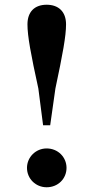

<svg xmlns="http://www.w3.org/2000/svg" viewBox="-20 -776 395 811"><path d="M177 15C225 15 261 -21 261 -67C261 -112 225 -149 177 -149C131 -149 94 -112 94 -67C94 -21 131 15 177 15ZM177 -756C127 -756 96 -727 96 -673C96 -624 110 -548 142 -402L162 -247H192L214 -402C245 -548 259 -624 259 -673C259 -727 227 -756 177 -756Z"/></svg>

Font: GenRyuMin2 TW B
Style: Regular
Weight: 700
Version: Version 2.100;PS 2.1;hotconv 16.6.51;makeotf.lib2.5.65220 DE